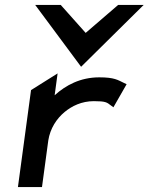

<svg xmlns="http://www.w3.org/2000/svg" viewBox="-20 -762 605 782"><path d="M485.3 -424C460 -436 446.4 -447 384.4 -447C307.4 -447 248.1 -415 202.6 -374L214.6 -463L106.4 -395L53 0H151L176.7 -190C184.3 -239 210.7 -279 243.4 -306C272.6 -330 312.3 -350 362.3 -350C410.3 -350 415.6 -345 431 -333L441.9 -325L495.7 -419ZM310.3 -490 565.3 -742H461.3L328.9 -628L227.3 -742H123.3Z"/></svg>

Font: Charger
Style: ExBdIt
Weight: 400
Designer: Jasper
Foundry: Cannot Into Space Fonts
Version: Version 0.99